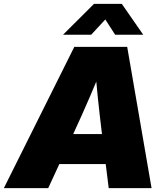

<svg xmlns="http://www.w3.org/2000/svg" viewBox="-58 -969 849 989"><path d="M-38.1 0 324.7 -727.5H597.2L722.7 0H502L466.8 -282.2Q455.6 -374 446 -465.6Q436.5 -557.1 429.2 -654.3H481.4Q442.4 -557.1 402.8 -465.6Q363.3 -374 320.8 -282.2L190.4 0ZM163.1 -124 188.5 -278.3H588.9L563.5 -124ZM411.6 -790H267.6V-791L426.3 -949.2H569.3L679.2 -791L678.7 -790H535.2L484.4 -868.7Z"/></svg>

Font: Inter 28pt Black
Style: Italic
Weight: 900
Italic angle: -9.3988°
Designer: Rasmus Andersson
Foundry: rsms
Version: Version 4.001;git-66647c0bb